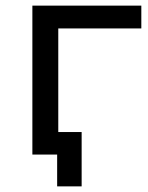

<svg xmlns="http://www.w3.org/2000/svg" viewBox="-20 -549 526 682"><path d="M270 -80H187V-448H482V-529H95V0H183V113H270Z"/></svg>

Font: Montserrat-Alt1 Med
Style: Regular
Weight: 500
Designer: Differentunic
Foundry: Differentunic
Version: Version 7.222